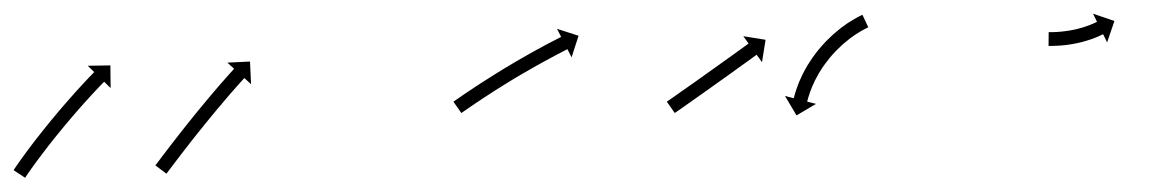

<svg xmlns="http://www.w3.org/2000/svg" viewBox="-51 -255 1695 278"><path d="M-30.1 -10.5C-30.5 -9.9 -30.9 -9.2 -31.3 -8.6L-14.6 2.4C-14.2 1.8 -13.8 1.2 -13.4 0.6L-13.5 0.6L-13.5 0.6C-12.4 -1 -11.3 -2.6 -10.1 -4.3C-10.1 -4.3 -10.1 -4.2 -10.2 -4.2C-10.2 -4.2 -10.2 -4.2 -10.2 -4.2C-8.5 -6.7 -6.7 -9.2 -5 -11.6C-5 -11.6 -5 -11.6 -5 -11.6C-5 -11.6 -5 -11.6 -5 -11.6C-2.7 -14.7 -0.5 -17.9 1.8 -21L1.8 -21L1.8 -21C4.5 -24.6 7.2 -28.3 10 -31.9L10 -31.9L10 -31.9C13 -35.9 16.1 -40 19.2 -44L19.2 -44L19.2 -44C22.6 -48.2 25.9 -52.5 29.3 -56.7L29.3 -56.7L29.3 -56.7C32.8 -61 36.3 -65.4 39.9 -69.7L39.9 -69.7L39.9 -69.7C43.4 -74 47 -78.3 50.7 -82.6L50.6 -82.5L50.6 -82.5C54.1 -86.6 57.7 -90.8 61.2 -94.8L61.2 -94.8L61.2 -94.8C64.6 -98.6 67.9 -102.4 71.3 -106.2L71.3 -106.2L71.3 -106.2C74.3 -109.6 77.4 -112.9 80.5 -116.3L80.5 -116.3L80.4 -116.3C83.1 -119.1 85.7 -121.9 88.3 -124.7L88.3 -124.7L88.3 -124.7C90.3 -126.9 92.4 -129 94.4 -131.2L94.4 -131.1L94.4 -131.1C95.7 -132.5 97 -133.9 98.4 -135.3L98.4 -135.3L98.4 -135.3C98.8 -135.8 99.3 -136.2 99.8 -136.7L109.2 -127.5L108.8 -160.3L76 -159.8L85.4 -150.7C85 -150.2 84.5 -149.7 84 -149.2L84 -149.2L84 -149.2C82.6 -147.8 81.3 -146.4 80 -145L80 -145L79.9 -145C77.9 -142.8 75.8 -140.6 73.7 -138.4L73.7 -138.4L73.7 -138.4C71 -135.5 68.4 -132.7 65.7 -129.8L65.7 -129.8L65.7 -129.8C62.6 -126.4 59.5 -123 56.4 -119.6L56.4 -119.6L56.4 -119.5C53 -115.7 49.6 -111.9 46.2 -108L46.2 -108L46.2 -108C42.6 -103.8 39 -99.7 35.4 -95.5L35.4 -95.5L35.4 -95.5C31.7 -91.1 28.1 -86.8 24.5 -82.4L24.5 -82.4L24.4 -82.4C20.9 -78 17.3 -73.6 13.7 -69.2L13.7 -69.2L13.7 -69.2C10.3 -64.9 6.9 -60.6 3.5 -56.3L3.5 -56.3L3.4 -56.3C0.3 -52.2 -2.8 -48.1 -6 -44L-6 -44L-6 -44C-8.8 -40.3 -11.5 -36.6 -14.3 -32.9L-14.3 -32.8L-14.3 -32.8C-16.7 -29.6 -19 -26.4 -21.3 -23.2C-21.3 -23.2 -21.3 -23.2 -21.3 -23.2C-21.3 -23.2 -21.3 -23.2 -21.3 -23.2C-23.1 -20.7 -24.9 -18.1 -26.6 -15.6C-26.6 -15.6 -26.6 -15.6 -26.6 -15.6C-26.6 -15.6 -26.6 -15.6 -26.6 -15.6C-27.8 -13.9 -28.9 -12.2 -30.1 -10.5L-30.1 -10.5ZM175.2 -17.1C174.8 -16.5 174.4 -16 174 -15.5L190 -3.5C190.4 -4 190.8 -4.6 191.2 -5.1C192.3 -6.6 193.5 -8.1 194.6 -9.6C196.3 -11.9 198.1 -14.3 199.9 -16.6L199.9 -16.6L199.9 -16.6C202.2 -19.6 204.5 -22.7 206.8 -25.7L206.8 -25.7L206.8 -25.7C209.5 -29.3 212.3 -32.8 215 -36.4L215 -36.4L215 -36.4C218.1 -40.4 221.2 -44.3 224.3 -48.3L224.3 -48.3L224.2 -48.3C227.6 -52.5 230.9 -56.7 234.2 -60.9L234.2 -60.9L234.2 -60.9C237.7 -65.3 241.2 -69.6 244.7 -73.9L244.7 -73.9L244.6 -73.9C248.1 -78.2 251.7 -82.5 255.2 -86.8L255.2 -86.8L255.2 -86.8C258.6 -91 262.1 -95.1 265.5 -99.3L265.5 -99.2L265.5 -99.2C268.7 -103.1 272 -107 275.3 -110.8L275.3 -110.8L275.3 -110.8C278.2 -114.2 281.2 -117.6 284.1 -121.1L284.1 -121L284.1 -121C286.6 -123.9 289.2 -126.8 291.7 -129.7L291.7 -129.7L291.7 -129.7C293.7 -131.9 295.6 -134.1 297.6 -136.3L297.6 -136.3L297.6 -136.3C298.9 -137.7 300.1 -139.1 301.4 -140.5L301.4 -140.5L301.4 -140.5C301.9 -141 302.3 -141.5 302.8 -142L312.5 -133.1L311 -165.9L278.2 -164.3L288 -155.4C287.5 -154.9 287.1 -154.4 286.6 -153.9L286.6 -153.9L286.6 -153.9C285.3 -152.5 284 -151.1 282.7 -149.6L282.7 -149.6L282.7 -149.6C280.7 -147.4 278.7 -145.2 276.7 -142.9L276.7 -142.9L276.7 -142.9C274.2 -140 271.6 -137.1 269.1 -134.2L269.1 -134.2L269 -134.2C266 -130.7 263.1 -127.3 260.1 -123.8L260.1 -123.8L260.1 -123.8C256.8 -119.9 253.5 -116 250.2 -112.1L250.2 -112.1L250.2 -112.1C246.7 -107.9 243.2 -103.7 239.8 -99.5L239.7 -99.5L239.7 -99.5C236.2 -95.2 232.6 -90.9 229.1 -86.5L229.1 -86.5L229.1 -86.5C225.6 -82.1 222.1 -77.8 218.6 -73.4L218.6 -73.4L218.6 -73.4C215.2 -69.1 211.9 -64.9 208.5 -60.6L208.5 -60.6L208.5 -60.6C205.4 -56.6 202.3 -52.6 199.2 -48.6L199.2 -48.6L199.2 -48.6C196.4 -45 193.6 -41.4 190.9 -37.8L190.9 -37.8L190.9 -37.8C188.6 -34.8 186.3 -31.7 183.9 -28.7L183.9 -28.7L183.9 -28.7C182.2 -26.3 180.4 -24 178.6 -21.6C177.5 -20.1 176.3 -18.6 175.2 -17.1Z M607.2 -108.9C606.7 -108.5 606.1 -108.1 605.5 -107.8L617 -91.3C617.5 -91.7 618.1 -92.1 618.6 -92.5C620.2 -93.6 621.8 -94.7 623.3 -95.7L623.3 -95.7L623.3 -95.7C625.7 -97.4 628.2 -99.1 630.6 -100.7L630.6 -100.7L630.6 -100.7C633.8 -102.9 636.9 -105 640.1 -107.2L640.1 -107.2L640.1 -107.1C643.8 -109.7 647.6 -112.2 651.4 -114.7L651.4 -114.6L651.4 -114.6C655.6 -117.4 659.9 -120.2 664.1 -122.9L664.1 -122.9L664.1 -122.9C668.7 -125.8 673.2 -128.7 677.8 -131.5L677.8 -131.5L677.8 -131.5C682.6 -134.5 687.3 -137.4 692.1 -140.3L692.1 -140.3L692.1 -140.3C696.9 -143.2 701.7 -146 706.5 -148.9L706.5 -148.8L706.5 -148.8C711.2 -151.6 715.9 -154.3 720.6 -156.9L720.6 -156.9L720.5 -156.9C725 -159.4 729.4 -161.9 733.8 -164.3L733.8 -164.3L733.8 -164.3C737.8 -166.5 741.8 -168.7 745.8 -170.8L745.8 -170.8L745.7 -170.8C749.1 -172.6 752.5 -174.4 755.9 -176.2L755.9 -176.2L755.9 -176.2C758.5 -177.6 761.1 -178.9 763.8 -180.3L763.7 -180.3L763.7 -180.3C765.4 -181.1 767.1 -182 768.8 -182.9C769.4 -183.2 770 -183.5 770.6 -183.8L776.6 -172L786.7 -203.2L755.5 -213.3L761.5 -201.6C760.9 -201.3 760.3 -201 759.7 -200.7C758 -199.8 756.3 -198.9 754.6 -198L754.6 -198L754.6 -198C751.9 -196.7 749.3 -195.3 746.6 -193.9L746.6 -193.9L746.6 -193.9C743.2 -192.1 739.8 -190.3 736.3 -188.5L736.3 -188.5L736.3 -188.4C732.3 -186.3 728.2 -184.1 724.2 -181.9L724.2 -181.9L724.2 -181.9C719.7 -179.4 715.2 -176.9 710.7 -174.3L710.7 -174.3L710.7 -174.3C705.9 -171.6 701.2 -168.9 696.4 -166.1L696.4 -166.1L696.4 -166.1C691.5 -163.2 686.6 -160.3 681.8 -157.4L681.8 -157.4L681.7 -157.4C676.9 -154.5 672.1 -151.5 667.3 -148.5L667.3 -148.5L667.2 -148.5C662.6 -145.6 658 -142.7 653.4 -139.7L653.3 -139.7L653.3 -139.7C649 -137 644.7 -134.2 640.4 -131.4L640.4 -131.4L640.4 -131.4C636.6 -128.8 632.8 -126.3 629 -123.8L629 -123.8L628.9 -123.8C625.7 -121.6 622.5 -119.4 619.3 -117.3L619.3 -117.3L619.3 -117.3C616.9 -115.6 614.4 -113.9 612 -112.2L611.9 -112.2L611.9 -112.2C610.4 -111.1 608.8 -110 607.2 -108.9Z M915.9 -108.7C915.4 -108.4 915 -108.1 914.5 -107.8L926 -91.4C926.4 -91.7 926.9 -92 927.3 -92.3C928.6 -93.2 929.8 -94 931.1 -94.9C933.1 -96.3 935 -97.7 937 -99C939.5 -100.8 942.1 -102.6 944.6 -104.4C947.6 -106.5 950.6 -108.6 953.6 -110.7C957 -113.1 960.3 -115.4 963.6 -117.8C967.2 -120.3 970.8 -122.9 974.4 -125.4C978.1 -128 981.7 -130.6 985.4 -133.3C989.1 -135.9 992.8 -138.5 996.5 -141.2C1000 -143.7 1003.6 -146.3 1007.2 -148.8C1010.5 -151.2 1013.8 -153.6 1017.1 -156C1020.1 -158.1 1023.1 -160.3 1026.1 -162.4C1028.6 -164.2 1031.1 -166 1033.7 -167.9C1035.6 -169.3 1037.5 -170.7 1039.5 -172.1C1040.7 -173 1042 -173.9 1043.2 -174.8C1043.7 -175.1 1044.1 -175.4 1044.6 -175.7L1052.3 -165L1057.5 -197.4L1025.2 -202.6L1032.9 -192C1032.4 -191.6 1032 -191.3 1031.5 -191C1030.3 -190.1 1029 -189.2 1027.8 -188.3C1025.8 -186.9 1023.9 -185.5 1022 -184.1C1019.4 -182.3 1016.9 -180.5 1014.4 -178.6C1011.4 -176.5 1008.4 -174.4 1005.5 -172.2C1002.1 -169.8 998.8 -167.4 995.5 -165.1C991.9 -162.5 988.4 -160 984.8 -157.4C981.2 -154.8 977.5 -152.2 973.8 -149.6C970.1 -146.9 966.5 -144.3 962.8 -141.7C959.2 -139.2 955.7 -136.7 952.1 -134.1C948.8 -131.8 945.4 -129.4 942.1 -127.1C939.1 -125 936.1 -122.9 933.1 -120.8C930.6 -119 928 -117.2 925.5 -115.4C923.6 -114.1 921.6 -112.7 919.6 -111.3C918.4 -110.4 917.1 -109.6 915.9 -108.7ZM1204.7 -214.8C1205.2 -215 1205.7 -215.2 1206.2 -215.5L1197.7 -233.6C1197.2 -233.3 1196.7 -233.1 1196.2 -232.9C1196.2 -232.9 1196.2 -232.9 1196.1 -232.8C1196.1 -232.8 1196.1 -232.8 1196.1 -232.8C1194.6 -232.1 1193.2 -231.4 1191.7 -230.6C1191.7 -230.6 1191.7 -230.6 1191.7 -230.6C1191.6 -230.6 1191.6 -230.6 1191.6 -230.6C1189.3 -229.4 1187.1 -228.1 1184.9 -226.8C1184.9 -226.8 1184.8 -226.8 1184.8 -226.8C1184.7 -226.8 1184.7 -226.7 1184.7 -226.7C1181.8 -225 1179 -223.2 1176.2 -221.4C1176.2 -221.4 1176.1 -221.3 1176.1 -221.3C1176 -221.3 1176 -221.3 1176 -221.3C1172.7 -219 1169.4 -216.6 1166.2 -214.2C1166.2 -214.2 1166.2 -214.2 1166.2 -214.2C1166.1 -214.1 1166.1 -214.1 1166.1 -214.1C1162.5 -211.3 1159.1 -208.4 1155.7 -205.5C1155.7 -205.5 1155.7 -205.4 1155.6 -205.4C1155.6 -205.4 1155.5 -205.3 1155.5 -205.3C1152 -202.1 1148.5 -198.7 1145.1 -195.3C1145.1 -195.3 1145.1 -195.3 1145 -195.2C1145 -195.2 1144.9 -195.1 1144.9 -195.1C1141.5 -191.5 1138.2 -187.8 1135 -184C1135 -184 1134.9 -184 1134.9 -183.9C1134.8 -183.9 1134.8 -183.8 1134.8 -183.8C1131.7 -180 1128.7 -176 1125.8 -172C1125.8 -172 1125.7 -172 1125.7 -171.9C1125.7 -171.9 1125.6 -171.8 1125.6 -171.8C1122.9 -167.9 1120.3 -163.9 1117.8 -159.8C1117.8 -159.8 1117.8 -159.7 1117.7 -159.7C1117.7 -159.6 1117.7 -159.5 1117.7 -159.5C1115.4 -155.7 1113.3 -151.8 1111.3 -147.8C1111.3 -147.8 1111.2 -147.7 1111.2 -147.7C1111.2 -147.6 1111.2 -147.6 1111.2 -147.6C1109.4 -144 1107.8 -140.4 1106.2 -136.7C1106.2 -136.7 1106.2 -136.6 1106.2 -136.6C1106.2 -136.5 1106.1 -136.5 1106.1 -136.5C1104.9 -133.4 1103.7 -130.2 1102.6 -127.1C1102.6 -127.1 1102.6 -127 1102.5 -127C1102.5 -126.9 1102.5 -126.9 1102.5 -126.9C1101.7 -124.4 1100.9 -122 1100.1 -119.5C1100.1 -119.5 1100.1 -119.5 1100.1 -119.4C1100.1 -119.4 1100.1 -119.4 1100.1 -119.4C1099.6 -117.8 1099.2 -116.2 1098.8 -114.6C1098.8 -114.6 1098.8 -114.5 1098.8 -114.5C1098.8 -114.5 1098.8 -114.5 1098.8 -114.5C1098.6 -113.9 1098.5 -113.4 1098.3 -112.8L1085.6 -116.1L1102.3 -87.9L1130.5 -104.6L1117.7 -107.9C1117.8 -108.4 1118 -109 1118.1 -109.5C1118.1 -109.5 1118.1 -109.5 1118.1 -109.5C1118.1 -109.4 1118.1 -109.4 1118.1 -109.4C1118.5 -110.9 1118.9 -112.4 1119.3 -113.8C1119.3 -113.8 1119.3 -113.8 1119.3 -113.8C1119.3 -113.8 1119.3 -113.7 1119.3 -113.7C1120 -116 1120.7 -118.3 1121.5 -120.5C1121.5 -120.5 1121.5 -120.5 1121.4 -120.4C1121.4 -120.4 1121.4 -120.4 1121.4 -120.4C1122.4 -123.3 1123.6 -126.2 1124.7 -129C1124.7 -129 1124.7 -129 1124.7 -128.9C1124.6 -128.9 1124.6 -128.8 1124.6 -128.8C1126.1 -132.2 1127.6 -135.6 1129.2 -138.9C1129.2 -138.9 1129.2 -138.8 1129.1 -138.8C1129.1 -138.7 1129.1 -138.7 1129.1 -138.7C1131 -142.4 1132.9 -146 1135 -149.6C1135 -149.6 1135 -149.5 1134.9 -149.4C1134.9 -149.4 1134.9 -149.3 1134.9 -149.3C1137.2 -153.1 1139.6 -156.9 1142.1 -160.5C1142.1 -160.5 1142.1 -160.5 1142 -160.4C1142 -160.4 1142 -160.3 1142 -160.3C1144.7 -164 1147.5 -167.7 1150.4 -171.3C1150.4 -171.3 1150.3 -171.2 1150.3 -171.2C1150.2 -171.1 1150.2 -171.1 1150.2 -171.1C1153.2 -174.6 1156.3 -178.1 1159.5 -181.4C1159.5 -181.4 1159.4 -181.4 1159.4 -181.3C1159.3 -181.3 1159.3 -181.2 1159.3 -181.2C1162.4 -184.4 1165.7 -187.5 1169 -190.6C1169 -190.6 1169 -190.5 1168.9 -190.5C1168.9 -190.4 1168.8 -190.4 1168.8 -190.4C1172 -193.1 1175.2 -195.8 1178.5 -198.4C1178.5 -198.4 1178.4 -198.4 1178.4 -198.3C1178.3 -198.3 1178.3 -198.3 1178.3 -198.3C1181.2 -200.5 1184.3 -202.7 1187.3 -204.8C1187.3 -204.8 1187.3 -204.7 1187.2 -204.7C1187.2 -204.7 1187.1 -204.6 1187.1 -204.6C1189.7 -206.3 1192.3 -208 1195 -209.6C1195 -209.6 1195 -209.6 1194.9 -209.5C1194.9 -209.5 1194.8 -209.5 1194.8 -209.5C1196.9 -210.7 1198.9 -211.8 1201 -212.9C1201 -212.9 1200.9 -212.9 1200.9 -212.9C1200.9 -212.9 1200.9 -212.8 1200.9 -212.8C1202.2 -213.5 1203.5 -214.2 1204.8 -214.8C1204.8 -214.8 1204.8 -214.8 1204.8 -214.8C1204.8 -214.8 1204.7 -214.8 1204.7 -214.8Z M1468.3 -208.5C1468 -208.5 1467.7 -208.5 1467.4 -208.5L1467.2 -188.5C1467.5 -188.5 1467.8 -188.5 1468.1 -188.5L1468.1 -188.5L1468.2 -188.5C1469 -188.5 1469.9 -188.5 1470.7 -188.5C1470.7 -188.5 1470.7 -188.5 1470.8 -188.5C1470.8 -188.5 1470.8 -188.5 1470.8 -188.5C1472.1 -188.5 1473.5 -188.5 1474.8 -188.6C1474.8 -188.6 1474.8 -188.6 1474.8 -188.6C1474.8 -188.6 1474.9 -188.6 1474.9 -188.6C1476.6 -188.6 1478.3 -188.7 1480 -188.8C1480 -188.8 1480.1 -188.8 1480.1 -188.8C1480.1 -188.8 1480.1 -188.8 1480.1 -188.8C1482.2 -188.9 1484.2 -189 1486.2 -189.2C1486.2 -189.2 1486.3 -189.2 1486.3 -189.2C1486.3 -189.2 1486.4 -189.2 1486.4 -189.2C1488.6 -189.4 1490.9 -189.6 1493.1 -189.9C1493.1 -189.9 1493.2 -189.9 1493.2 -189.9C1493.2 -189.9 1493.3 -189.9 1493.3 -189.9C1495.7 -190.2 1498 -190.6 1500.4 -191C1500.4 -191 1500.5 -191 1500.5 -191C1500.5 -191 1500.6 -191 1500.6 -191C1503 -191.4 1505.5 -191.9 1507.9 -192.4C1507.9 -192.4 1508 -192.4 1508 -192.4C1508 -192.4 1508.1 -192.4 1508.1 -192.4C1510.5 -192.9 1512.9 -193.5 1515.3 -194.1C1515.3 -194.1 1515.3 -194.1 1515.4 -194.1C1515.4 -194.1 1515.5 -194.1 1515.5 -194.1C1517.8 -194.7 1520.1 -195.4 1522.4 -196.1C1522.4 -196.1 1522.4 -196.1 1522.4 -196.1C1522.5 -196.1 1522.5 -196.1 1522.5 -196.1C1524.6 -196.8 1526.8 -197.5 1528.9 -198.2C1528.9 -198.2 1528.9 -198.2 1528.9 -198.2C1529 -198.2 1529 -198.2 1529 -198.2C1530.9 -198.9 1532.8 -199.6 1534.6 -200.3C1534.6 -200.3 1534.7 -200.4 1534.7 -200.4C1534.7 -200.4 1534.7 -200.4 1534.7 -200.4C1536.3 -201 1537.9 -201.7 1539.4 -202.3C1539.4 -202.3 1539.4 -202.3 1539.5 -202.3C1539.5 -202.4 1539.5 -202.4 1539.5 -202.4C1540.7 -202.9 1541.9 -203.4 1543.1 -204C1543.1 -204 1543.1 -204 1543.1 -204C1543.1 -204 1543.1 -204 1543.1 -204C1543.9 -204.3 1544.6 -204.7 1545.4 -205.1L1545.4 -205.1L1545.4 -205.1C1545.7 -205.2 1545.9 -205.3 1546.2 -205.5L1552 -193.6L1562.6 -224.6L1531.6 -235.2L1537.4 -223.4C1537.1 -223.3 1536.9 -223.2 1536.6 -223.1L1536.7 -223.1L1536.7 -223.1C1536 -222.7 1535.3 -222.4 1534.6 -222.1C1534.6 -222.1 1534.6 -222.1 1534.7 -222.1C1534.7 -222.1 1534.7 -222.1 1534.7 -222.1C1533.6 -221.6 1532.5 -221.1 1531.5 -220.7C1531.5 -220.7 1531.5 -220.7 1531.5 -220.7C1531.5 -220.7 1531.5 -220.7 1531.5 -220.7C1530.1 -220.1 1528.7 -219.5 1527.3 -218.9C1527.3 -218.9 1527.3 -219 1527.3 -219C1527.4 -219 1527.4 -219 1527.4 -219C1525.7 -218.3 1524 -217.7 1522.2 -217.1C1522.2 -217.1 1522.3 -217.1 1522.3 -217.1C1522.3 -217.1 1522.4 -217.1 1522.4 -217.1C1520.4 -216.4 1518.5 -215.8 1516.5 -215.2C1516.5 -215.2 1516.6 -215.2 1516.6 -215.2C1516.6 -215.2 1516.7 -215.2 1516.7 -215.2C1514.6 -214.6 1512.4 -214 1510.3 -213.5C1510.3 -213.5 1510.4 -213.5 1510.4 -213.5C1510.4 -213.5 1510.5 -213.5 1510.5 -213.5C1508.2 -212.9 1506 -212.4 1503.8 -211.9C1503.8 -211.9 1503.8 -211.9 1503.9 -211.9C1503.9 -212 1503.9 -212 1503.9 -212C1501.7 -211.5 1499.4 -211.1 1497.2 -210.7C1497.2 -210.7 1497.2 -210.7 1497.2 -210.7C1497.3 -210.7 1497.3 -210.7 1497.3 -210.7C1495.1 -210.4 1492.9 -210 1490.7 -209.8C1490.7 -209.8 1490.7 -209.8 1490.7 -209.8C1490.8 -209.8 1490.8 -209.8 1490.8 -209.8C1488.7 -209.5 1486.6 -209.3 1484.5 -209.1C1484.5 -209.1 1484.6 -209.1 1484.6 -209.1C1484.6 -209.1 1484.6 -209.1 1484.6 -209.1C1482.8 -209 1480.9 -208.8 1479 -208.7C1479 -208.7 1479 -208.7 1479 -208.7C1479.1 -208.7 1479.1 -208.7 1479.1 -208.7C1477.5 -208.7 1475.9 -208.6 1474.3 -208.5C1474.3 -208.5 1474.3 -208.5 1474.3 -208.5C1474.3 -208.5 1474.3 -208.5 1474.3 -208.5C1473.1 -208.5 1471.9 -208.5 1470.6 -208.5C1470.6 -208.5 1470.6 -208.5 1470.7 -208.5C1470.7 -208.5 1470.7 -208.5 1470.7 -208.5C1469.9 -208.5 1469.1 -208.5 1468.3 -208.5L1468.3 -208.5Z"/></svg>

Font: FRB American Cursive Just Arrows Extrabold
Style: Bold Italic
Weight: 800
Italic angle: -25°
Version: Version 2.0;Modular Font Editor K font №1